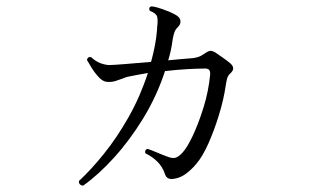

<svg xmlns="http://www.w3.org/2000/svg" viewBox="-20 -572 1040 605"><path d="M242 13Q227 11 229 -2Q267 -37 308 -88Q349 -139 385.5 -203.5Q422 -268 446 -342Q430 -339 415 -336.5Q400 -334 387 -331Q381 -330 375.5 -328Q370 -326 365 -324Q354 -320 343 -316.5Q332 -313 317 -314Q304 -315 291 -329Q278 -343 268 -359.5Q258 -376 254 -383Q256 -394 267 -392Q281 -379 295 -373.5Q309 -368 323 -367Q334 -367 372.5 -370Q411 -373 456 -377Q463 -402 468 -428Q473 -454 475 -480Q475 -482 475 -485Q478 -506 475.5 -518Q473 -530 452 -538Q447 -549 457 -552Q470 -551 494 -542.5Q518 -534 532 -526Q547 -518 548.5 -507Q550 -496 541 -487Q533 -480 529.5 -470Q526 -460 524 -447Q522 -431 518.5 -414.5Q515 -398 510 -382Q530 -384 547.5 -385.5Q565 -387 578 -388Q605 -389 621 -401Q634 -410 640.5 -411.5Q647 -413 658 -407Q667 -401 682.5 -390Q698 -379 705 -373Q724 -357 706 -341Q698 -334 695.5 -324Q693 -314 691 -301Q685 -259 670 -210Q655 -161 636.5 -119.5Q618 -78 598 -55Q583 -37 564.5 -23.5Q546 -10 523 -8Q505 -7 500 -23Q492 -47 475.5 -63Q459 -79 438 -89Q435 -100 445 -103Q457 -99 474.5 -91.5Q492 -84 506 -79Q523 -72 533 -75Q543 -78 555 -91Q570 -107 588 -145.5Q606 -184 621.5 -234Q637 -284 642 -335Q643 -345 640 -350.5Q637 -356 626 -356Q601 -356 568 -354Q535 -352 500 -348Q474 -269 431.5 -199.5Q389 -130 339.5 -75.5Q290 -21 242 13Z"/></svg>

Font: Zen Old Mincho
Style: Regular
Weight: 400
Designer: Yoshimichi Ohira
Foundry: Positype
Version: Version 1.001